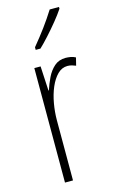

<svg xmlns="http://www.w3.org/2000/svg" viewBox="-119 -811 508 857"><g transform="rotate(-15 135.5 -382.0)"><path d="M216 -537Q226 -537 238.5 -535Q251 -533 262 -527L253 -491Q246 -494 236 -497Q226 -500 215 -500Q189 -500 169 -480Q149 -460 135 -427.5Q121 -395 114 -355.5Q107 -316 107 -278V0H70V-529H99L105 -416H107Q116 -444 129.5 -472Q143 -500 164 -518.5Q185 -537 216 -537ZM247 -756Q231 -732 208.5 -704.5Q186 -677 162 -650.5Q138 -624 119 -606H97V-618Q130 -658 155 -692Q180 -726 204 -764H247Z"/></g></svg>

Font: Noto Sans Khmer UI ExtraCondensed ExtraLight
Style: Regular
Weight: 200
Width: 2
Designer: Danh Hong and the Monotype Design Team
Foundry: Monotype Imaging Inc.
Version: Version 2.002; ttfautohint (v1.8.4.7-5d5b)